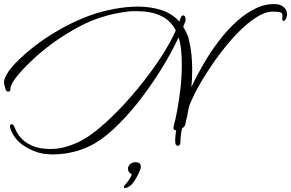

<svg xmlns="http://www.w3.org/2000/svg" viewBox="-24 -607 1455 960"><path d="M242 165Q223 165 204.5 163Q186 161 168 156Q122 142 84 113.5Q46 85 29 39Q26 31 26 26Q26 14 33 14H34Q44 14 50 33Q67 75 99.5 100Q132 125 178 134Q190 136 202.5 137Q215 138 227 138Q271 138 311 125.5Q351 113 385 95Q427 72 479 28Q531 -16 586 -74.5Q641 -133 692.5 -198.5Q744 -264 786.5 -330Q829 -396 855 -455Q828 -507 778 -529Q728 -551 665 -551Q653 -551 640.5 -551Q628 -551 614 -549Q480 -533 364.5 -470Q249 -407 154 -322Q122 -293 93 -262.5Q64 -232 46 -205.5Q28 -179 28 -160Q28 -149 17 -149Q8 -149 4 -160Q1 -171 -1.5 -180Q-4 -189 -4 -197Q-4 -200 -3.5 -203Q-3 -206 -2 -209Q6 -235 29 -263.5Q52 -292 83 -320.5Q114 -349 146 -374Q247 -452 364.5 -505Q482 -558 607 -571Q637 -574 666 -574Q728 -574 782 -557Q836 -540 873 -499L876 -509Q881 -524 886 -528Q888 -530 892 -530Q896 -530 900 -526Q904 -518 904 -509Q904 -505 902 -499L892 -473Q902 -457 910 -439.5Q918 -422 922 -402Q930 -368 933.5 -332Q937 -296 937 -259Q937 -237 936 -215.5Q935 -194 933 -172Q959 -228 994 -288Q1029 -348 1071 -403Q1113 -458 1160 -500.5Q1207 -543 1257.5 -566.5Q1308 -590 1359 -586Q1378 -585 1394.5 -571.5Q1411 -558 1411 -535Q1411 -527 1408 -518Q1406 -512 1401.5 -507Q1397 -502 1393 -502Q1385 -502 1388 -523Q1391 -543 1375.5 -546Q1360 -549 1340 -549Q1302 -549 1257 -520Q1212 -491 1165.5 -443.5Q1119 -396 1076 -338.5Q1033 -281 997.5 -223.5Q962 -166 940 -119Q935 -109 930.5 -97.5Q926 -86 921 -75Q917 -50 912 -27.5Q907 -5 902 16Q901 26 886 35Q882 54 880 72Q878 90 878 106Q877 122 865 122Q855 122 853 110Q852 105 852 100Q852 95 852 91Q852 80 853.5 68.5Q855 57 857 45Q850 44 846 40Q842 36 844 26Q854 -11 863 -60.5Q872 -110 878.5 -167Q885 -224 885 -281Q885 -307 883.5 -333Q882 -359 878 -383Q877 -393 874 -402Q871 -411 869 -420Q830 -337 777 -252.5Q724 -168 663.5 -92Q603 -16 541 41Q479 98 421 125Q384 143 336.5 154Q289 165 242 165ZM602 333Q595 333 595 327Q595 323 604 314Q609 309 619.5 294.5Q630 280 635 264Q628 262 622 254.5Q616 247 616 237Q616 223 627 213.5Q638 204 654 204Q680 204 680 226Q680 238 672 254Q663 274 648 298Q633 322 611 331Q606 333 602 333Z"/></svg>

Font: WindSong Medium
Style: Regular
Weight: 500
Designer: Robert E. Leuschke
Foundry: Robert E. Leuschke
Version: Version 1.010; ttfautohint (v1.8.3)